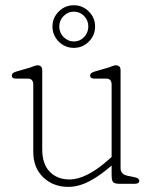

<svg xmlns="http://www.w3.org/2000/svg" viewBox="-20 -718 606 750"><path d="M110 -124V-387Q110 -411 89 -411H42Q26 -411 26 -423Q26 -433 42 -438L97 -454Q104.5 -456.5 113 -459.8Q121.5 -463 126 -463Q145 -463 145 -443V-134Q145 -77 174.5 -47Q204 -17 251 -17Q317.5 -17 405 -95L416 -105V-387Q416 -411 395 -411H348Q332 -411 332 -423Q332 -433 348 -438L403 -454Q410.5 -456.5 419 -459.8Q427.5 -463 432 -463Q451 -463 451 -443V-61Q451 -36.5 480 -31L505 -26Q524 -22 524 -12Q524 0 507 0H448Q428.5 0 422.2 -6.2Q416 -12.5 416 -35V-71.5Q372 -32.5 329.5 -10.2Q287 12 247 12Q188 12 149 -25.2Q110 -62.5 110 -124ZM268.5 -531Q234 -531 209.5 -555.5Q185 -580 185 -614.5Q185 -648.5 209.5 -673Q234 -697.5 268.5 -697.5Q302.5 -697.5 327 -673Q351.5 -648.5 351.5 -614.5Q351.5 -580 327 -555.5Q302.5 -531 268.5 -531ZM268.5 -672.5Q245.5 -672.5 228.5 -655.5Q211.5 -638.5 211.5 -614.5Q211.5 -590.5 228.5 -573.2Q245.5 -556 268.5 -556Q292 -556 308.5 -573.2Q325 -590.5 325 -614.5Q325 -638.5 308.5 -655.5Q292 -672.5 268.5 -672.5Z"/></svg>

Font: Fraunces 9pt S100 Thin
Style: Regular
Weight: 100
Version: Version 1.000; ttfautohint (v1.8.3)